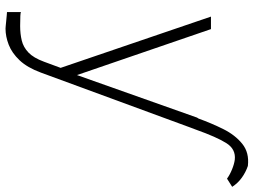

<svg xmlns="http://www.w3.org/2000/svg" viewBox="-134 -590 936 709"><g transform="rotate(90 334.5 -235.0)"><path d="M450.6 -469.8 247.5 82.7Q229 132.8 202.1 161.2Q175.1 189.6 144.7 201.3Q114.3 213.1 85.2 213.1Q83.5 213.1 75.3 212.4Q67.1 211.6 57.2 210.6Q45.5 209.5 35 208.5Q24.5 207.4 24.1 207.7V156.2Q27 159.1 75.6 159.1Q104.4 159.1 128.9 153.2Q153.4 147.4 173.3 128.6Q193.2 109.7 207.4 71L230.1 9.6L40.8 -545.5H87L256.7 -50.8L413.7 -494L417.3 -499.6Q434.3 -546.9 456.1 -590.9Q478 -634.9 510.7 -661.2Q543.3 -687.5 592.3 -681.8Q615.4 -674 635.7 -659.4Q655.9 -644.9 669.4 -623.9L639.2 -604.8Q624.6 -615.4 604.9 -623.4Q585.2 -631.4 569.2 -633.5Q530.5 -637.8 508.2 -602.6Q485.8 -567.5 457.7 -488.6Z"/></g></svg>

Font: Inter UI Extra Light
Style: Regular
Weight: 200
Designer: Rasmus Andersson
Foundry: rsms
Version: 3.2;8d6f07862